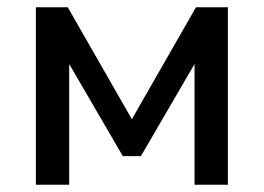

<svg xmlns="http://www.w3.org/2000/svg" viewBox="-20 -510 728 530"><path d="M79 0V-490H167L344 -181L521 -490H609V0H517V-366H536L369 -79H319L152 -366H171V0Z"/></svg>

Font: Nunito Sans 11pt SemiBold
Style: Regular
Weight: 600
Version: Version 3.101;gftools[0.9.27]